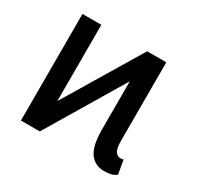

<svg xmlns="http://www.w3.org/2000/svg" viewBox="-124 -693 879 851"><g transform="rotate(30 315.5 -267.5)"><path d="M166.2 0 100.9 -46.9 400.6 -545.5 464.5 -498.6ZM69.6 0V-545.5H166.2V0ZM500 9.9Q453.1 9.9 426.8 -26.1Q400.6 -62.1 400.6 -146.3V-545.5H498.6V-146.3Q498.6 -102.6 509.6 -89Q520.6 -75.3 535.5 -75.3Q544 -75.3 549.7 -78.1L562.5 -7.1Q546.5 4.6 531.2 7.3Q516 9.9 500 9.9Z"/></g></svg>

Font: InterMG
Style: Regular
Weight: 400
Designer: Rasmus Andersson
Foundry: rsms
Version: Version 3.019;December 26, 2023;FontCreator 15.0.0.2955 64-b